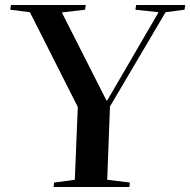

<svg xmlns="http://www.w3.org/2000/svg" viewBox="-20 -750 763 770"><path d="M407 -347H410L616 -701L523 -711L526 -730H723L720 -711L644 -701L421 -323L410 -29L501 -18L499 0H195L197 -18L280 -29L292 -321L100 -701L21 -711L24 -730H324L321 -711L228 -700Z"/></svg>

Font: Literata 72pt SemiBold
Style: Italic
Weight: 600
Italic angle: -2°
Designer: Latin by Veronika Burian and Jose Scaglione. Greek by Irene Vlachou. Cyrillic by Vera Evstafieva
Foundry: TypeTogether
Version: Version 3.002